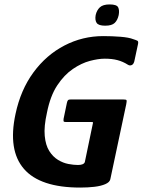

<svg xmlns="http://www.w3.org/2000/svg" viewBox="-20 -841 644 867"><path d="M478 -31Q475 -18 455.5 -9.5Q436 -1 406.5 2.5Q377 6 342 6Q161 6 88 -78.5Q15 -163 50 -326Q73 -435 131 -514Q189 -593 271 -635.5Q353 -678 446 -678Q486 -678 524 -675Q562 -672 582 -664Q595 -660 600.5 -657Q606 -654 603 -641L588 -571Q585 -552 575.5 -547.5Q566 -543 557 -549Q535 -563 510.5 -569.5Q486 -576 453 -576Q424 -576 386 -566Q348 -556 309 -529.5Q270 -503 238.5 -455.5Q207 -408 192 -332Q178 -270 182 -227.5Q186 -185 202.5 -159Q219 -133 242 -119Q265 -105 289 -100.5Q313 -96 332 -96Q358 -96 363 -109L399 -282Q401 -288 399.5 -289Q398 -290 393 -290H279Q270 -290 268 -292Q266 -294 267 -304L282 -376Q284 -386 287.5 -389Q291 -392 301 -392H534Q550 -392 551.5 -388.5Q553 -385 550 -370ZM516 -773Q511 -750 498 -737.5Q485 -725 455 -725Q425 -725 416.5 -737.5Q408 -750 412 -773Q417 -795 431 -808Q445 -821 475 -821Q507 -821 513.5 -808Q520 -795 516 -773Z"/></svg>

Font: Glory
Style: Bold Italic
Weight: 700
Italic angle: -12°
Version: Version 1.011